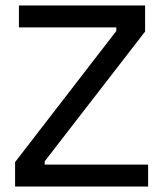

<svg xmlns="http://www.w3.org/2000/svg" viewBox="-20 -680 595 700"><path d="M35 0V-89L404 -567V-580H49V-660H509V-565L143 -92V-80H520V0Z"/></svg>

Font: Bricolage Grotesque 12pt
Style: Regular
Weight: 400
Designer: Mathieu Triay
Foundry: Atelier Triay
Version: Version 1.001; ttfautohint (v1.8.4.7-5d5b);gftools[0.9.33.de